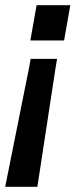

<svg xmlns="http://www.w3.org/2000/svg" viewBox="-60 -520 291 740"><path d="M187 -364H57L81 -500H211ZM155 -264 84 200H-40L53 -264L58 -293H160Z"/></svg>

Font: Cabin
Style: Bold Italic
Weight: 700
Italic angle: -7°
Designer: Pablo Impallari
Foundry: Pablo Impallari. http://www.impallari.com Igino Marini. http://www.ikern.com
Version: Version 2.200